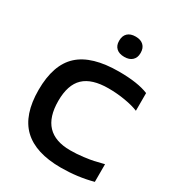

<svg xmlns="http://www.w3.org/2000/svg" viewBox="-216 -1041 1071 1176"><g transform="rotate(30 320.0 -453.5)"><path d="M622.1 -522.9Q584.5 -538.6 526.9 -548.3Q469.2 -558.1 409.2 -558.1Q292 -558.1 236.1 -505.1Q180.2 -452.1 180.2 -337.9Q180.2 -111.8 394 -111.8Q440.9 -111.8 486.6 -117.7Q532.2 -123.5 554.9 -128.7Q577.6 -133.8 622.1 -145V-20Q514.6 8.8 397 8.8Q218.8 8.8 130.4 -75.4Q42 -159.7 42 -335.9Q42 -514.6 132.3 -596.9Q222.7 -679.2 413.1 -679.2Q547.4 -679.2 622.1 -647.9ZM318.8 -841.8V-845.2Q318.8 -878.4 338.4 -897.2Q357.9 -916 395 -916Q430.7 -916 450.4 -897.2Q470.2 -878.4 470.2 -845.2V-841.8Q470.2 -810.1 450.4 -791.5Q430.7 -772.9 395 -772.9Q358.4 -772.9 338.6 -791.3Q318.8 -809.6 318.8 -841.8Z"/></g></svg>

Font: LT Wave Text Bold
Style: Regular
Weight: 700
Designer: Daniel Lyons
Version: Version 2.5 (Glyphs App)